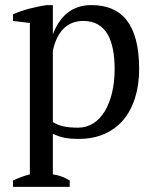

<svg xmlns="http://www.w3.org/2000/svg" viewBox="-20 -532 606 752"><path d="M253 175C229 160 208 154 187 151V-8C220 7 242 12 291 12C362 12 421 -14 462 -61C502 -108 525 -177 525 -261C525 -438 457 -512 338 -512C261 -512 215 -468 188 -400H187V-512H162C119 -505 74 -495 31 -476V-450L97 -442V151C76 156 54 164 31 175V200H253ZM306 -450C351 -450 382 -431 402 -397C421 -363 429 -316 429 -261C429 -194 415 -138 391 -97C366 -56 330 -32 286 -32C238 -32 211 -39 187 -54V-334C203 -406 241 -450 306 -450Z"/></svg>

Font: PT Serif
Style: Regular
Weight: 400
Designer: A.Korolkova, O.Umpeleva, V.Yefimov
Foundry: ParaType Ltd
Version: Version 1.000;PS 001.000;hotconv 1.0.88;makeotf.lib2.5.64775